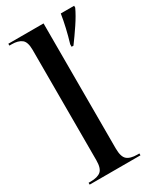

<svg xmlns="http://www.w3.org/2000/svg" viewBox="-193 -828 753 897"><g transform="rotate(-30 184.0 -380.0)"><path d="M262 -613Q285 -690 296 -760H368V-750Q353 -717 325.5 -676Q298 -635 272 -600H262ZM13 0V-10H24Q62 -10 79.5 -25Q97 -40 97 -83V-679Q97 -722 78 -736Q59 -750 26 -750H13V-760H203V-86Q203 -41 220.5 -25.5Q238 -10 277 -10H287V0Z"/></g></svg>

Font: Noto Serif Display SemiCondensed Medium
Style: Regular
Weight: 500
Width: 4
Designer: Monotype Design Team
Foundry: Monotype Imaging Inc.
Version: Version 2.009